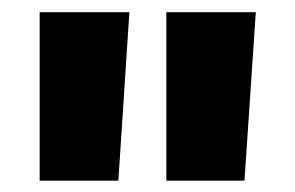

<svg xmlns="http://www.w3.org/2000/svg" viewBox="-20 -712 494 322"><path d="M259 -691.5H409L390 -409H259ZM46.5 -691.5H197L178.5 -409H46.5Z"/></svg>

Font: Overused Grotesk ExtraBold
Style: Regular
Weight: 800
Version: Version 0.004